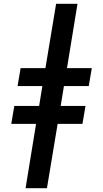

<svg xmlns="http://www.w3.org/2000/svg" viewBox="-20 -843 540 1006"><path d="M114 143 169 -194H39L55 -288H185L202 -392H72L88 -486H218L274 -823H386L331 -486H461L445 -392H315L298 -288H428L412 -194H282L226 143Z"/></svg>

Font: Iosevka Gothic
Style: Bold Italic
Weight: 700
Italic angle: -9°
Monospace: yes
Designer: Belleve Invis
Foundry: Belleve Invis
Version: Version 15.5.1; ttfautohint (v1.8.4)